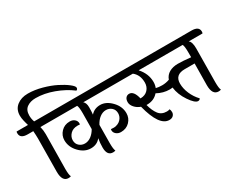

<svg xmlns="http://www.w3.org/2000/svg" viewBox="-178 -1418 2343 1916"><g transform="rotate(-30 993.5 -460.5)"><path d="M91 -107 95 -489Q95 -526 91 -576H27Q-58 -576 -58 -637Q-58 -650 -55 -656H76Q73 -667 67.5 -685.5Q62 -704 60 -715Q52 -748 52 -776Q52 -848 102.5 -888Q153 -928 230 -928Q307 -928 390.5 -905Q474 -882 536.5 -850.5Q599 -819 641 -786.5Q683 -754 683 -735.5Q683 -717 666 -711Q586 -772 480 -811Q374 -850 275 -850Q214 -850 174 -821.5Q134 -793 134 -730Q134 -693 147 -656H232Q318 -656 318 -597Q318 -584 314 -576H173Q184 -532 184 -488L179 -91Q179 -19 191 1Q178 6 163 6Q91 6 91 -107Z M983 -656Q1069 -656 1069 -597Q1069 -584 1065 -576H667Q693 -555 693 -504.5Q693 -454 689 -421Q731 -469 798.5 -469Q866 -469 926 -407Q986 -345 986 -267Q986 -211 947 -170.5Q908 -130 846 -130Q814 -130 792 -148.5Q770 -167 770 -193Q770 -196 772 -206Q785 -204 808 -204Q857 -208 885.5 -238Q914 -268 914 -308Q914 -348 887 -372Q860 -396 822.5 -396Q785 -396 751 -370.5Q717 -345 694 -300Q692 -164 692 -91.5Q692 -19 704 1Q692 6 676 6Q608 6 608 -88Q608 -142 617 -191Q577 -139 505 -139Q433 -139 373.5 -201Q314 -263 314 -341Q314 -396 353 -437Q392 -478 453 -478Q486 -478 507.5 -459.5Q529 -441 529 -414Q529 -406 527 -401Q511 -403 503 -403Q447 -403 416.5 -371Q386 -339 386 -299Q386 -259 413 -235Q440 -211 477.5 -211Q515 -211 548.5 -235.5Q582 -260 606 -302Q608 -408 608 -482.5Q608 -557 596 -576H307Q221 -576 221 -637Q221 -648 225 -656Z M1824 -481Q1824 -556 1812 -576H1305Q1376 -497 1376 -402Q1376 -367 1364 -337Q1394 -329 1435.5 -329Q1477 -329 1519 -344Q1535 -390 1576.5 -413.5Q1618 -437 1676 -437Q1734 -437 1824 -427ZM1820 -107 1823 -356H1709Q1596 -356 1596 -255Q1596 -197 1622 -136.5Q1648 -76 1693 -29Q1685 -13 1666 -13Q1631 -13 1576.5 -93.5Q1522 -174 1512 -258Q1495 -255 1478 -255Q1406 -255 1336 -293Q1288 -237 1208 -237H1200Q1219 -164 1251.5 -121.5Q1284 -79 1345 -79Q1363 -79 1378 -85Q1386 -70 1386 -48Q1386 -26 1370 -9.5Q1354 7 1324 7Q1209 7 1144 -249Q1104 -263 1077.5 -293Q1051 -323 1051 -354.5Q1051 -386 1066 -403.5Q1081 -421 1105 -421Q1158 -421 1181 -324H1183Q1237 -325 1267.5 -358.5Q1298 -392 1298 -440Q1298 -529 1238 -576H1061Q976 -576 976 -637Q976 -650 979 -656H1959Q2045 -656 2045 -597Q2045 -584 2041 -576H1882Q1912 -555 1912 -478L1908 -91Q1908 -19 1920 1Q1908 6 1892 6Q1820 6 1820 -107Z"/></g></svg>

Font: Laila Medium
Style: Regular
Weight: 500
Designer: Hitesh Malaviya
Foundry: Indian Type Foundry
Version: Version 1.302;PS 1.0;hotconv 1.0.78;makeotf.lib2.5.61930; tt